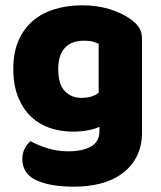

<svg xmlns="http://www.w3.org/2000/svg" viewBox="-20 -521 607 722"><path d="M289 -501Q346 -501 392.5 -486.5Q439 -472 471 -449Q491 -435 502.5 -418Q514 -401 514 -374V-24Q514 29 494 67.5Q474 106 439.5 131.5Q405 157 358.5 169Q312 181 259 181Q168 181 116 156.5Q64 132 64 77Q64 54 73.5 36.5Q83 19 95 10Q124 26 160.5 37Q197 48 236 48Q290 48 322 30Q354 12 354 -28V-44Q313 -26 254 -26Q209 -26 168.5 -39.5Q128 -53 97.5 -81.5Q67 -110 48.5 -155Q30 -200 30 -262Q30 -323 49.5 -368Q69 -413 103.5 -442.5Q138 -472 185.5 -486.5Q233 -501 289 -501ZM351 -356Q344 -360 330.5 -364Q317 -368 297 -368Q248 -368 223.5 -340.5Q199 -313 199 -262Q199 -204 223.5 -178.5Q248 -153 286 -153Q327 -153 351 -172Z"/></svg>

Font: Baloo Tammudu
Style: Regular
Weight: 400
Designer: Omkar Shende and Ek Type
Foundry: Ek Type
Version: Version 1.443;PS 1.000;hotconv 16.6.51;makeotf.lib2.5.65220;